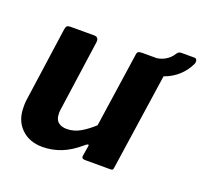

<svg xmlns="http://www.w3.org/2000/svg" viewBox="-108 -713 893 846"><g transform="rotate(20 339.0 -289.5)"><path d="M170 10Q109 10 71 -27Q33 -64 33 -126Q33 -133 33 -141Q33 -149 34 -156L84 -510Q86 -522 90.5 -526Q95 -530 108 -530H218Q229 -530 234 -523Q239 -516 237 -504L190 -171Q189 -166 189 -161.5Q189 -157 189 -154Q189 -126 204 -113.5Q219 -101 244 -101Q278 -101 308.5 -119Q339 -137 367 -163L418 -511Q419 -523 424.5 -526.5Q430 -530 443 -530H551Q563 -530 568.5 -523Q574 -516 572 -504L500 -14Q499 -5 496.5 -2.5Q494 0 486 0H367Q360 0 355.5 -3Q351 -6 352 -14L360 -63Q361 -69 357 -69Q353 -69 346 -63Q300 -23 257.5 -6.5Q215 10 170 10ZM666 -589Q675 -589 677.5 -581Q680 -573 676 -563Q660 -529 632.5 -504Q605 -479 569 -466Q533 -453 491 -453L495 -529Q524 -529 547.5 -542Q571 -555 585 -578Q589 -585 594.5 -587Q600 -589 605 -589Z"/></g></svg>

Font: Libre Franklin Thin
Style: Bold Italic
Weight: 700
Italic angle: -8°
Version: Version 3.000